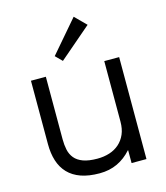

<svg xmlns="http://www.w3.org/2000/svg" viewBox="-134 -1035 989 1146"><g transform="rotate(-15 360.0 -461.5)"><path d="M498 -865 300 -695 260 -735 430 -933ZM630 0H538V-79H536Q498 -36 449 -13Q400 10 339 10Q272 10 224 -7Q176 -24 145 -56.5Q114 -89 99.5 -135Q85 -181 85 -238V-630H177V-243Q177 -208 183.5 -178Q190 -148 208.5 -125.5Q227 -103 261 -90.5Q295 -78 349 -78Q389 -78 423.5 -89Q458 -100 483.5 -122.5Q509 -145 523.5 -178Q538 -211 538 -256V-630H630Z"/></g></svg>

Font: TypoPRO Sinkin Sans
Style: 400 Regular
Weight: 400
Designer: Keith Bates
Foundry: K-Type
Version: Sinkin Sans (version 1.0)  by Keith Bates   •   © 2014   www